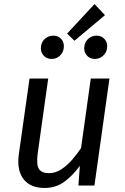

<svg xmlns="http://www.w3.org/2000/svg" viewBox="-20 -914 616 946"><path d="M199.5 12.1Q129.4 12.1 95.9 -31.5Q62.5 -75 72.5 -152L125.5 -527.1H217.5L165.5 -156.3Q158.6 -102.5 172 -81.6Q185.4 -60.8 220.2 -60.8Q253 -60.8 281.3 -79.2Q309.7 -97.6 334.5 -125.9Q359.4 -154.3 379.3 -184.2L427.3 -527.1H519.3L445.3 0H366.4L373.4 -96.7Q336.4 -46.8 295.4 -17.4Q254.4 12.1 199.5 12.1ZM455.1 -738.3Q481.3 -738.3 496.3 -720.2Q511.4 -702.1 507.4 -676Q504.4 -653.9 487.3 -638.8Q470.1 -623.6 447 -623.6Q421.8 -623.6 406.7 -642.2Q391.7 -660.8 395.7 -686Q398.7 -709.1 415.8 -723.7Q432.9 -738.3 455.1 -738.3ZM242.6 -738.3Q268.7 -738.3 283.3 -720.2Q297.9 -702.1 293.9 -676Q290.9 -653.9 274.2 -638.8Q257.6 -623.6 234.4 -623.6Q208.3 -623.6 193.2 -642.2Q178.1 -660.8 182.2 -686Q185.2 -709.1 202.3 -723.7Q219.4 -738.3 242.6 -738.3ZM310.6 -748.5 445.8 -893.9 497.2 -839.4 346.9 -713.2Z"/></svg>

Font: Fira Sans Variable
Style: Italic
Weight: 397
Italic angle: -8°
Designer: Carrois Corporate & Edenspiekermann AG
Foundry: Carrois Corporate GbR & Edenspiekermann AG
Version: Version 4.202